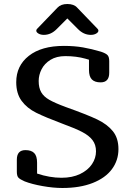

<svg xmlns="http://www.w3.org/2000/svg" viewBox="-20 -938 671 958"><path d="M424 -589V-640Q420 -641 407 -645Q361 -658 306 -658Q262 -658 232 -639.5Q202 -621 187.5 -592.5Q173 -564 173 -534Q173 -500 185.5 -478Q198 -456 226 -440Q254 -424 308 -404Q415 -366 465 -342Q515 -318 543 -283.5Q571 -249 571 -194Q571 -138 538.5 -94Q506 -50 442.5 -25Q379 0 291 0Q246 0 192.5 -9.5Q139 -19 103 -33Q80 -43 72 -51.5Q64 -60 64 -81V-141Q64 -189 107 -189Q136 -189 150.5 -174.5Q165 -160 165 -126V-72Q228 -51 287 -51Q341 -51 380 -70Q419 -89 439 -119Q459 -149 459 -183Q459 -216 441.5 -239Q424 -262 389 -280Q354 -298 291 -321Q206 -353 160.5 -375.5Q115 -398 88 -434.5Q61 -471 61 -528Q61 -610 124 -659.5Q187 -709 299 -709Q351 -709 394 -701.5Q437 -694 484 -680Q508 -672 516.5 -663Q525 -654 525 -633V-575Q525 -527 482 -527Q453 -527 438.5 -541.5Q424 -556 424 -589ZM199 -764Q183 -764 172 -770.5Q161 -777 161 -785Q161 -790 165 -794L267 -900Q284 -918 316 -918Q349 -918 365 -900L467 -794Q471 -790 471 -785Q471 -777 460 -770.5Q449 -764 433 -764Q397 -764 368 -794L316 -846L264 -794Q235 -764 199 -764Z"/></svg>

Font: Marmelad for Arash.Academy
Style: Regular
Weight: 400
Designer: Manvel Shmavonyan
Foundry: Cyreal
Version: Version 1.110;Glyphs 3.2 (3202)